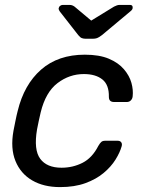

<svg xmlns="http://www.w3.org/2000/svg" viewBox="-20 -753 591 783"><path d="M225 10Q158 10 111 -17.5Q64 -45 43 -96.5Q22 -148 35 -220Q38 -235 43 -260Q48 -285 52 -300Q78 -408 147.5 -469Q217 -530 326 -530Q385 -530 424 -513.5Q463 -497 485.5 -470.5Q508 -444 516 -415Q524 -386 521 -360Q520 -350 513.5 -343.5Q507 -337 497 -337H445Q435 -337 429.5 -342Q424 -347 424 -358Q425 -407 397.5 -429Q370 -451 322 -451Q263 -451 214.5 -414Q166 -377 146 -295Q142 -279 138 -259.5Q134 -240 131 -225Q117 -142 144 -105.5Q171 -69 231 -69Q277 -69 316.5 -89Q356 -109 381 -158Q388 -170 393.5 -174.5Q399 -179 409 -179H460Q470 -179 474.5 -172.5Q479 -166 476 -156Q469 -131 451 -102Q433 -73 402.5 -47.5Q372 -22 328 -6Q284 10 225 10ZM329 -595Q321 -595 314 -597.5Q307 -600 299 -610L224 -706Q219 -713 219 -718Q220 -725 225 -729Q230 -733 236 -733H263Q270 -733 275 -731Q280 -729 284 -726L352 -669L445 -726Q451 -729 456.5 -731Q462 -733 468 -733H510Q522 -733 521 -721Q521 -714 512 -707L396 -610Q383 -600 375.5 -597.5Q368 -595 359 -595Z"/></svg>

Font: Rubik
Style: Italic
Weight: 400
Italic angle: -12°
Designer: Hubert and Fischer
Foundry: Hubert and Fischer
Version: Version 2.300;gftools[0.9.30]